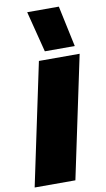

<svg xmlns="http://www.w3.org/2000/svg" viewBox="-116 -951 549 998"><g transform="rotate(-10 158.5 -452.0)"><path d="M158 -688 103 -904H270L316 -688ZM-17 0 119 -644H334L198 0Z"/></g></svg>

Font: Kanit ExtraBold
Style: Italic
Weight: 800
Italic angle: -12°
Designer: Katatrad Team
Foundry: CadsonDemak
Version: Version 2.000; ttfautohint (v1.8.3)